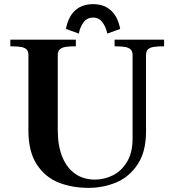

<svg xmlns="http://www.w3.org/2000/svg" viewBox="-20 -892 844 929"><path d="M117.5 -260V-625.5Q117.5 -643.5 108.8 -652.5Q100 -661.5 81.5 -664.8Q63 -668 30 -668V-700H347V-668Q314 -668 295.8 -664.8Q277.5 -661.5 268.5 -652.2Q259.5 -643 259.5 -625.5V-262Q259.5 -186.5 281.5 -132.8Q303.5 -79 344 -51Q384.5 -23 439.5 -23Q484 -23 525.8 -43.5Q567.5 -64 594.5 -108.8Q621.5 -153.5 621.5 -221V-625.5Q621.5 -643 612.5 -652.2Q603.5 -661.5 585.2 -664.8Q567 -668 534.5 -668V-700H774V-668Q741 -668 722.5 -664.8Q704 -661.5 695.2 -652.5Q686.5 -643.5 686.5 -625.5V-255Q686.5 -156.5 645.2 -95.5Q604 -34.5 541.2 -8.8Q478.5 17 409 17Q327.5 17 262.5 -9.2Q197.5 -35.5 157.5 -97.2Q117.5 -159 117.5 -260ZM430 -807Q401 -807 384 -783.8Q367 -760.5 361.5 -729.5L299 -752Q305 -785.5 320.2 -812.5Q335.5 -839.5 363 -855.8Q390.5 -872 430 -872Q470 -872 497.2 -855.8Q524.5 -839.5 540 -812.8Q555.5 -786 561.5 -752L499 -729.5Q493 -760.5 476 -783.8Q459 -807 430 -807Z"/></svg>

Font: Didactic
Style: Regular
Weight: 400
Designer: Tyler Finck
Foundry: Etcetera Type Co
Version: Version 3.007;FEAKit 1.0